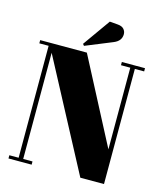

<svg xmlns="http://www.w3.org/2000/svg" viewBox="-130 -1001 930 1097"><g transform="rotate(15 335.0 -452.5)"><path d="M590 -681V0H450L107 -647V-19H162V0H25V-19H80V-681H25V-700H301L563 -198V-681H508V-700H645V-681ZM267 -743 382 -905 430 -901Q455 -899 466.5 -886Q478 -873 478 -856Q478 -816 434 -798L275 -733Z"/></g></svg>

Font: Abril Fatface
Style: Regular
Weight: 400
Designer: Veronika Burian, Jos Scaglione
Foundry: TypeTogether
Version: Version 1.001